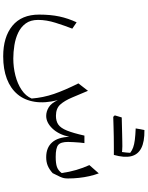

<svg xmlns="http://www.w3.org/2000/svg" viewBox="120 -776 933 1214"><g transform="rotate(90 587.0 -169.5)"><path d="M974.6 5.4Q1003.9 5.4 1027.1 -3.9Q1050.3 -13.2 1075.2 -35.2Q1090.8 -65.9 1097.9 -81.5Q1105 -97.2 1106.9 -107.7Q1108.9 -118.2 1108.9 -132.8Q1108.9 -167.5 1105.2 -201.2Q1101.6 -234.9 1094.5 -266.6Q1087.4 -298.3 1076.7 -327.1L1024.4 -267.6Q1042.5 -228 1055.2 -184.3Q1067.9 -140.6 1074.7 -92.3Q1058.6 -70.8 1036.4 -62.7Q1014.2 -54.7 972.2 -54.7Q916 -54.7 897 -70.6Q877.9 -86.4 877.9 -132.8Q877.9 -146.5 879.2 -166.7Q880.4 -187 881.8 -206.3Q883.3 -225.6 885.3 -236.3H837.9Q821.8 -164.6 805.9 -125.5Q790 -86.4 768.3 -71.3Q746.6 -56.2 712.9 -56.2Q666 -56.2 641.4 -83.7Q616.7 -111.3 596.7 -159.2L554.7 -258.8L507.8 -198.2Q551.3 -111.3 574.5 -43.5Q597.7 24.4 603.5 97.2Q587.9 134.8 548.8 160.9Q509.8 187 457.8 200.2Q405.8 213.4 350.6 213.4Q309.6 213.4 266.6 206.5Q223.6 199.7 187.5 182.6Q151.4 165.5 128.9 135Q106.4 104.5 106.4 56.6Q106.4 3.9 124.5 -53.5Q142.6 -110.8 161.6 -159.7L121.6 -187Q96.7 -133.8 84.7 -77.9Q72.8 -22 72.8 49.8Q72.8 161.1 143.6 219.2Q214.4 277.3 336.9 277.3Q418 277.3 478.8 254.2Q539.6 231 576.7 186.8Q613.8 142.6 624 78.4Q634.3 14.2 613.8 -67.9Q632.3 -26.9 658.9 -10.7Q685.5 5.4 713.4 5.4Q755.4 5.4 793 -33.7Q830.6 -72.8 845.7 -140.6Q848.1 -68.8 881.1 -31.7Q914.1 5.4 974.6 5.4ZM941.4 -472.2Q946.3 -458.5 950.7 -446.8Q955.1 -435.1 960 -422.4Q978.5 -487.8 968.5 -531Q958.5 -574.2 917.7 -595.5Q877 -616.7 802.7 -615.7Q799.8 -602.5 797.4 -589.4Q794.9 -576.2 792.5 -560.5Q836.9 -558.6 865.5 -554.9Q894 -551.3 912.8 -544.4Q931.6 -537.6 946.8 -525.9Q946.3 -512.2 944.8 -499Q943.4 -485.8 941.4 -472.2ZM719.2 -418.5Q750.5 -427.7 781.5 -437Q812.5 -446.3 843.5 -456.3Q874.5 -466.3 905.3 -476.1Q896.5 -476.1 877.4 -475.8Q858.4 -475.6 833 -474.9Q807.6 -474.1 779.1 -473.6Q750.5 -473.1 723.1 -472.2Q719.7 -461.4 716.6 -450.7Q713.4 -439.9 710 -428.2Q712.4 -425.8 714.6 -423.3Q716.8 -420.9 719.2 -418.5ZM910.6 -422.4Q926.3 -422.4 936 -422.4Q945.8 -422.4 951.4 -422.4Q957 -422.4 960 -422.4Q960.4 -426.8 960.4 -431.6Q960.4 -436.5 960.4 -441.4Q960.4 -446.3 960.4 -449.2Q960.4 -466.3 950.2 -471.2Q939.9 -476.1 905.3 -476.1Q872.6 -468.8 839.8 -460.7Q807.1 -452.6 774.7 -444.6Q742.2 -436.5 710 -428.2Q712.4 -425.8 714.6 -423.3Q716.8 -420.9 719.2 -418.5Q749.5 -419.4 781.5 -420.4Q813.5 -421.4 845.9 -421.9Q878.4 -422.4 910.6 -422.4Z"/></g></svg>

Font: Pinar FD VF
Style: Regular
Weight: 300
Designer: Amin Abedi
Version: Version 2.000